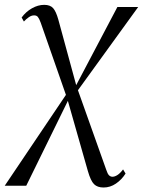

<svg xmlns="http://www.w3.org/2000/svg" viewBox="-71 -542 604 812"><path d="M367 251Q341 251 326.8 237Q312.5 223 300.5 181L214 -122.5L209.5 -136L101 -446.5Q94.5 -464 89 -470.5Q83.5 -477 73.5 -477Q62 -477 50.8 -469.2Q39.5 -461.5 30 -451L20.5 -468Q38.5 -492.5 64.2 -507Q90 -521.5 116 -521.5Q141 -521.5 153.5 -507.8Q166 -494 176 -458L253 -175.5L257 -165L378.5 176.5Q384 193.5 390.2 199.5Q396.5 205.5 404.5 205.5Q414.5 205.5 426 198Q437.5 190.5 449.5 174.5L460 192Q443.5 218 419.2 234.5Q395 251 367 251ZM-51 243.5 213 -148.5 246 -172 425.5 -512.5H513.5L254 -154L220.5 -124.5L40 243.5Z"/></svg>

Font: Merriweather 120pt Light
Style: Italic
Weight: 300
Italic angle: -7.8°
Version: Version 2.101